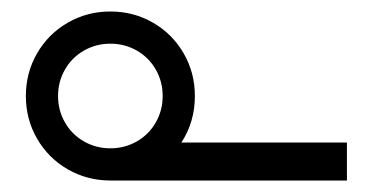

<svg xmlns="http://www.w3.org/2000/svg" viewBox="-20 -313 640 334"><path d="M25 -146Q25 -186.5 44.5 -220.2Q64 -254 97.8 -273.5Q131.5 -293 172 -293Q212.5 -293 246.2 -273.5Q280 -254 299.5 -220.2Q319 -186.5 319 -146Q319 -101 295.5 -65H583.5V1H174H172Q131.5 1 97.8 -18.5Q64 -38 44.5 -71.8Q25 -105.5 25 -146ZM172 -55Q197 -55 218 -67Q239 -79 251 -100Q263 -121 263 -146Q263 -171 251 -192Q239 -213 218 -225Q197 -237 172 -237Q147 -237 126 -225Q105 -213 93 -192Q81 -171 81 -146Q81 -121 93 -100Q105 -79 126 -67Q147 -55 172 -55Z"/></svg>

Font: JuliaMono Light
Style: Italic
Weight: 300
Italic angle: -9°
Monospace: yes
Designer: cormullion
Foundry: corm
Version: Version 0.054; ttfautohint (v1.8.4)